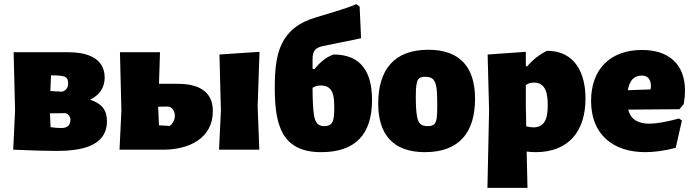

<svg xmlns="http://www.w3.org/2000/svg" viewBox="-20 -725 3357 930"><path d="M416 -242C460 -263 487 -299 487 -349C487 -449 393 -472 311 -472H46L53 -190L44 0C133 4 202 6 250 6C350 6 498 -6 498 -138C498 -195 470 -225 416 -242ZM227 -360H230C263 -360 284 -358 295 -353C305 -348 310 -338 310 -323C310 -301 303 -289 282 -281L224 -284ZM310 -115C302 -108 292 -105 279 -105C262 -105 244 -106 225 -109L222 -176L298 -177C313 -169 321 -162 321 -144C321 -131 317 -122 310 -115Z M559 0H772C891 0 1011 -52 1011 -187C1011 -290 931 -319 841 -319H750L755 -472H561L568 -190ZM1041 0H1236L1228 -210L1237 -474L1043 -461L1050 -190ZM746 -208 786 -209C799 -209 807 -207 816 -197C823 -188 827 -177 827 -164C827 -145 817 -126 802 -115L750 -118Z M1596 -461C1563 -450 1532 -426 1503 -390L1494 -392V-439C1494 -478 1507 -494 1545 -502L1633 -520C1680 -529 1712 -536 1729 -540L1722 -693L1706 -705C1676 -692 1643 -681 1607 -670L1514 -642C1335 -590 1311 -465 1311 -301C1311 -129 1339 12 1535 12C1700 12 1782 -72 1782 -241C1782 -368 1735 -461 1596 -461ZM1589 -132C1582 -120 1570 -114 1551 -114C1509 -114 1503 -148 1499 -182C1496 -208 1494 -247 1494 -300C1506 -307 1519 -311 1534 -311C1599 -311 1599 -250 1599 -199C1599 -166 1596 -143 1589 -132Z M2055 -484C1887 -484 1812 -385 1812 -223C1812 -73 1885 12 2038 12C2206 12 2281 -85 2281 -247C2281 -398 2209 -484 2055 -484ZM2041 -353C2057 -353 2069 -349 2077 -342C2085 -334 2091 -320 2094 -301C2097 -281 2098 -251 2098 -211C2098 -184 2097 -163 2095 -150C2092 -136 2088 -127 2082 -122C2075 -117 2065 -114 2052 -114C2035 -114 2023 -118 2015 -126C2007 -133 2002 -147 1999 -167C1996 -186 1994 -216 1994 -257C1994 -284 1995 -305 1998 -318C2002 -346 2014 -353 2041 -353Z M2341 185H2535L2531 9C2546 11 2561 12 2574 12C2737 12 2816 -92 2816 -248C2816 -369 2766 -479 2630 -479C2594 -462 2562 -437 2534 -404H2527V-474L2342 -461L2349 -190ZM2527 -313C2538 -321 2551 -325 2566 -325C2627 -325 2633 -264 2633 -217C2633 -166 2627 -108 2563 -108C2554 -108 2542 -110 2529 -113L2527 -210Z M3271 -196 3292 -221C3296 -244 3298 -266 3298 -286C3298 -416 3217 -483 3090 -483C2936 -483 2843 -390 2843 -236C2843 -74 2949 12 3106 12C3151 12 3200 5 3253 -9L3283 -141L3269 -151C3206 -134 3159 -126 3126 -126C3076 -126 3036 -142 3023 -194ZM3133 -306 3131 -292 3021 -288C3029 -335 3051 -359 3088 -359C3118 -359 3133 -341 3133 -306Z"/></svg>

Font: Luna Sans Black
Style: Regular
Weight: 900
Designer: Juan Pablo del Peral
Foundry: Huerta Tipografica
Version: Version 2.001; ttfautohint (v1.5)